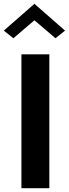

<svg xmlns="http://www.w3.org/2000/svg" viewBox="-36 -984 360 1004"><path d="M76 -700H222V0H76ZM144 -878 34 -784 -16 -824 144 -964 304 -824 254 -784Z"/></svg>

Font: Renner*
Style: Semi
Weight: 600
Version: Version 003.000 ; ttfautohint (v0.97) -l 8 -r 50 -G 200 -x 1